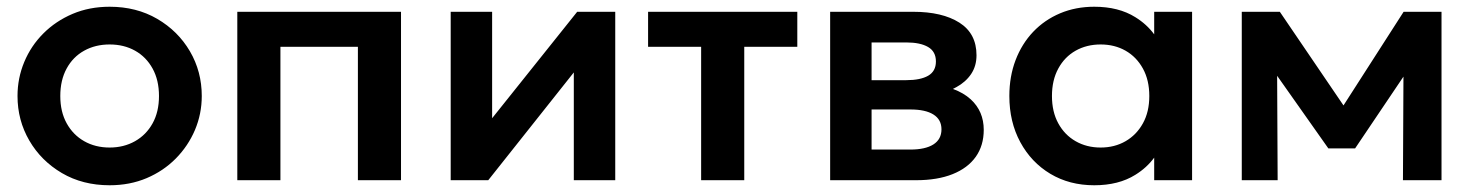

<svg xmlns="http://www.w3.org/2000/svg" viewBox="-20 -535 4373 570"><path d="M305.5 15Q225.5 15 163.8 -21.2Q102 -57.5 67 -117.8Q32 -178 32 -250Q32 -303 52 -351Q72 -399 108.8 -435.8Q145.5 -472.5 195.5 -493.8Q245.5 -515 305.5 -515Q385 -515 446.8 -479Q508.5 -443 543.8 -382.8Q579 -322.5 579 -250Q579 -197 558.8 -149.2Q538.5 -101.5 502 -64.5Q465.5 -27.5 415.5 -6.2Q365.5 15 305.5 15ZM305.5 -97Q347.5 -97 380.8 -115.8Q414 -134.5 433 -168.8Q452 -203 452 -250Q452 -297 433 -331.5Q414 -366 381 -384.5Q348 -403 305.5 -403Q263 -403 229.8 -384.5Q196.5 -366 177.8 -331.5Q159 -297 159 -250Q159 -203 178 -168.8Q197 -134.5 230 -115.8Q263 -97 305.5 -97Z M684.5 0V-500H1170.5V0H1042.5V-396H812.5V0Z M1318 0V-500H1441V-184L1693.5 -500H1806.5V0H1683.5V-320L1429.5 0Z M2061.5 0V-396H1904V-500H2347V-396H2189.5V0Z M2444.5 0V-500H2691Q2777.5 -500 2828.2 -467.8Q2879 -435.5 2879 -371Q2879 -339 2863 -315.2Q2847 -291.5 2819.5 -276.5Q2814.5 -273.5 2809 -271Q2840.5 -259.5 2862 -240Q2900.5 -204.5 2900.5 -149.5Q2900.5 -103 2876.8 -69.5Q2853 -36 2808 -18Q2763 0 2699.5 0ZM2567.5 -297H2670.5Q2712.5 -297 2735.5 -310.2Q2758.5 -323.5 2758.5 -352.5Q2758.5 -382 2735.2 -395.5Q2712 -409 2670.5 -409H2567.5ZM2567.5 -91H2682.5Q2727 -91 2751 -106.2Q2775 -121.5 2775 -151Q2775 -180 2751.2 -195Q2727.5 -210 2682.5 -210H2567.5Z M3228.5 15Q3155 15 3098.2 -19Q3041.5 -53 3009 -113Q2976.5 -173 2976.5 -250Q2976.5 -308 2995 -356.5Q3013.5 -405 3047.2 -440.5Q3081 -476 3127.2 -495.5Q3173.5 -515 3228.5 -515Q3301 -515 3350.5 -484Q3384.5 -463 3406.5 -433V-500H3519V0H3406.5V-67Q3384.5 -37 3350.5 -16Q3301 15 3228.5 15ZM3247.5 -97Q3289 -97 3321.5 -115.8Q3354 -134.5 3373 -168.8Q3392 -203 3392 -250Q3392 -297 3373 -331.5Q3354 -366 3321.5 -384.5Q3289 -403 3247.5 -403Q3206 -403 3173.2 -384.5Q3140.5 -366 3121.8 -331.5Q3103 -297 3103 -250Q3103 -203 3121.8 -168.8Q3140.5 -134.5 3173.2 -115.8Q3206 -97 3247.5 -97Z M3666.5 0V-500H3779.5L3968.5 -222L4147 -500H4259.5V0H4145L4146.5 -307.5L4003 -94.5H3923.5L3771.5 -310L3773 0Z"/></svg>

Font: Geologica EX Med
Style: Regular
Weight: 500
Designer: Sindre Bremnes, Frode Helland
Foundry: Monokrom Skriftforlag AS
Version: Version 1.010;gftools[0.9.28]